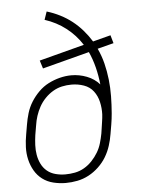

<svg xmlns="http://www.w3.org/2000/svg" viewBox="-53 -777 606 827"><g transform="rotate(-5 250.0 -363.5)"><path d="M198 8Q171 8 144.5 1.5Q118 -5 97.5 -20.5Q77 -36 64 -58.5Q51 -81 45 -107Q39 -133 40 -160.5Q41 -188 46 -215L53 -256Q57 -281 64.5 -306Q72 -331 86 -353.5Q100 -376 119.5 -395.5Q139 -415 162.5 -427Q186 -439 211.5 -445.5Q237 -452 262 -452Q296 -452 328.5 -439.5Q361 -427 383 -402Q379 -440 370 -476Q361 -512 346 -545L143 -492L132 -527L327 -578Q313 -600 296 -618.5Q279 -637 259 -652.5Q239 -668 216 -680Q193 -692 168 -700L180 -735Q210 -726 237.5 -712Q265 -698 288.5 -679.5Q312 -661 332 -638Q352 -615 368 -589L445 -609L455 -574L385 -556Q400 -524 408.5 -490Q417 -456 421 -420Q425 -384 424.5 -347.5Q424 -311 421 -274Q420 -262 418.5 -250Q417 -238 415 -226L408 -185Q404 -160 396 -135Q388 -110 374.5 -87.5Q361 -65 341 -46Q321 -27 297.5 -14.5Q274 -2 248.5 3Q223 8 198 8ZM199 -29Q220 -29 241 -33Q262 -37 281 -48Q300 -59 315.5 -75.5Q331 -92 342 -110.5Q353 -129 359 -149.5Q365 -170 369 -191L372 -211Q374 -226 376.5 -241.5Q379 -257 380 -273Q381 -300 375 -326.5Q369 -353 353.5 -373.5Q338 -394 312.5 -403Q287 -412 259 -412Q238 -412 217.5 -407.5Q197 -403 178.5 -392Q160 -381 144.5 -365Q129 -349 118.5 -330Q108 -311 101.5 -291Q95 -271 92 -250L85 -209Q82 -188 81 -166Q80 -144 83.5 -123.5Q87 -103 96 -84.5Q105 -66 120.5 -53Q136 -40 157 -34.5Q178 -29 199 -29Z"/></g></svg>

Font: Iosevka Curly Slab XLtObl
Style: Regular
Weight: 200
Italic angle: -9°
Monospace: yes
Designer: Belleve Invis
Foundry: Belleve Invis
Version: Version 11.1.0; ttfautohint (v1.8.3)